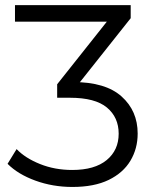

<svg xmlns="http://www.w3.org/2000/svg" viewBox="-20 -720 604 746"><path d="M261.3 6.4Q185.1 6.4 117.5 -18.2Q49.9 -42.8 9.4 -83.5L44.5 -140.7Q78 -105.7 135.4 -82.7Q192.8 -59.6 260.7 -59.6Q347.7 -59.6 394.4 -98Q441.1 -136.4 441.1 -200.5Q441.1 -264.1 395.4 -302.2Q349.7 -340.2 251.7 -340.2H202.1V-392.6L417.6 -664.2L428.1 -635.7H38.2V-700H487.8V-649.3L272.2 -377.7L236.8 -401.2H263.7Q390 -401.2 452.4 -345.2Q514.9 -289.2 514.9 -201.1Q514.9 -142.5 486.7 -95.4Q458.5 -48.3 402.2 -20.9Q345.9 6.4 261.3 6.4Z"/></svg>

Font: Montserrat Thin
Style: Regular
Weight: 100
Designer: Julieta Ulanovsky
Foundry: Julieta Ulanovsky
Version: Version 9.000